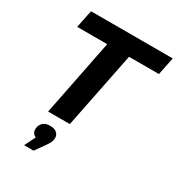

<svg xmlns="http://www.w3.org/2000/svg" viewBox="-222 -838 1144 1241"><g transform="rotate(30 350.0 -217.0)"><path d="M174 0 287 -568H63L90 -700H700L673 -568H450L336 0ZM148 266 212 138 222 191Q191 191 175 177Q159 163 159 141Q159 112 177.5 92.5Q196 73 232 73Q266 73 282.5 88.5Q299 104 299 126Q299 142 292.5 157Q286 172 268 197L219 266Z"/></g></svg>

Font: Montserrat Thin
Style: Bold Italic
Weight: 700
Italic angle: -11.3°
Version: Version 9.000